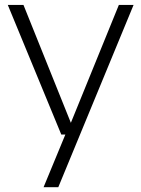

<svg xmlns="http://www.w3.org/2000/svg" viewBox="-20 -562 590 802"><path d="M236 0 12.5 -541.5H78L276 -49L476.5 -541.5H538L223.5 220H162L253 0Z"/></svg>

Font: Encode Sans SmExp Lt
Style: Regular
Weight: 300
Width: 6
Designer: Multiple Designers
Foundry: Impallari Type
Version: Version 3.002; ttfautohint (v1.8.3) -l 8 -r 50 -G 200 -x 14 